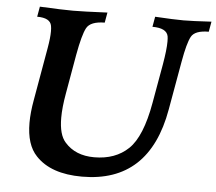

<svg xmlns="http://www.w3.org/2000/svg" viewBox="-51 -749 929 824"><g transform="rotate(5 413.5 -337.5)"><path d="M331.1 17.6Q196.8 17.6 131.8 -51.8Q86.9 -98.6 86.9 -193.4Q86.9 -237.3 96.7 -291.5L136.7 -519.5Q144.5 -564 144.5 -591.8Q144.5 -606 142.6 -615.7Q136.7 -649.4 80.1 -649.4L87.9 -693.4Q185.1 -688.5 231.4 -688.5Q273.9 -688.5 378.9 -693.4L371.1 -649.4Q309.6 -648.9 293.2 -618.4Q276.9 -587.9 261.2 -501L231.4 -331.1Q220.7 -271 220.7 -226.6Q220.7 -153.3 249.5 -121.6Q294.9 -69.8 376 -69.8Q467.3 -69.8 523.4 -123.5Q579.6 -177.2 605.5 -324.2L635.3 -492.2Q646.5 -557.1 646.5 -591.8Q646.5 -606 645 -614.7Q638.2 -649.4 576.7 -649.4L584.5 -693.4Q666.5 -688.5 707 -688.5Q744.1 -688.5 827.1 -693.4L819.3 -649.4Q759.8 -649.4 744.1 -620.6Q728.5 -591.8 714.4 -511.7L677.2 -301.8Q621.1 17.6 331.1 17.6Z"/></g></svg>

Font: Kelvinch
Style: Bold Italic
Weight: 700
Italic angle: -10°
Designer: Paul James Miller
Foundry: High-Logic / Made with FontCreator
Version: Version 3.30 September 23, 2016